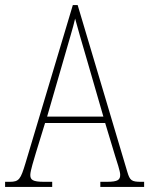

<svg xmlns="http://www.w3.org/2000/svg" viewBox="-23 -734 586 754"><path d="M-3 0H182V-20H150C105 -20 96 -28 96 -47C96 -64 111 -109 118 -134L154 -251H390L429 -122C436 -99 449 -62 449 -48C449 -28 441 -20 396 -20H371V0H543V-20H531C494 -20 487 -25 477 -59L282 -714H263L77 -93C58 -30 52 -20 15 -20H-3ZM162 -276 230 -511C245 -565 265 -628 272 -661C282 -625 298 -567 319 -497L383 -276Z"/></svg>

Font: Noto Serif Bengali Condensed Thin
Style: Regular
Weight: 100
Width: 3
Designer: Juan Bruce, Universal Thirst, Indian Type Foundry and the Monotype Design Team.
Foundry: Monotype Imaging Inc.
Version: Version 2.003